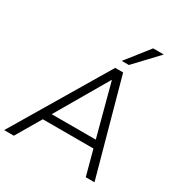

<svg xmlns="http://www.w3.org/2000/svg" viewBox="-216 -1087 1167 1237"><g transform="rotate(30 367.0 -468.0)"><path d="M-5 0 414 -705H473L667 0H602L548 -201L579 -185H147L185 -201L67 0ZM432 -625 202 -230 179 -242H565L540 -230L435 -625ZM428 -765 563 -936H642L481 -765Z"/></g></svg>

Font: Nunito Sans 10pt Light
Style: Italic
Weight: 300
Italic angle: -9°
Designer: Vernon Adams
Foundry: Vernon Adams
Version: Version 3.101;gftools[0.9.27]